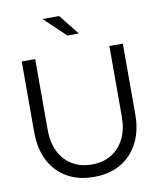

<svg xmlns="http://www.w3.org/2000/svg" viewBox="-98 -992 900 1081"><g transform="rotate(-10 352.0 -452.0)"><path d="M352 11Q263 11 198 -26.5Q133 -64 98 -133Q63 -202 63 -296V-700H140V-296Q140 -224 166 -171Q192 -118 240 -89Q288 -60 352 -60Q417 -60 464.5 -89Q512 -118 538 -171Q564 -224 564 -296V-700H641V-296Q641 -202 605.5 -133Q570 -64 505.5 -26.5Q441 11 352 11ZM342 -799 219 -915H315L407 -799Z"/></g></svg>

Font: Red Hat Display
Style: Regular
Weight: 300
Designer: Pentagram, MCKL
Foundry: Pentagram, MCKL
Version: Version 1.023